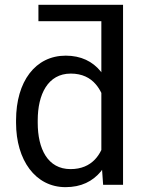

<svg xmlns="http://www.w3.org/2000/svg" viewBox="-20 -770 603 800"><path d="M46.9 -258.3C46.9 -103 127.4 9.8 252.9 9.8C318.4 9.8 365.7 -14.2 400.4 -55.7C401.9 -58.1 403.8 -60.1 405.3 -62.5L409.7 0H492.7V-750H140.1V-681.6H402.3V-468.8C401.4 -469.7 400.4 -470.7 399.9 -472.2C365.7 -514.2 317.4 -538.1 253.9 -538.1C127.4 -538.1 46.9 -430.7 46.9 -268.6ZM137.2 -268.6C137.2 -376.5 179.2 -463.4 274.9 -463.4C322.3 -463.4 356 -445.8 378.9 -418.9C388.2 -408.2 396 -396 402.3 -382.8V-145C395 -129.9 386.2 -116.7 375.5 -105.5C351.6 -80.6 318.8 -65.4 273.9 -65.4C178.7 -65.4 137.2 -149.9 137.2 -258.3Z"/></svg>

Font: Bert Sans
Style: Regular
Weight: 400
Designer: Christian Robertson (Google), Cristiano Sobral
Foundry: Google, Cristiano Sobral
Version: Version 3.101